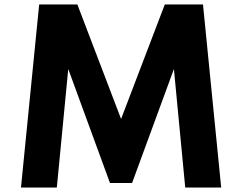

<svg xmlns="http://www.w3.org/2000/svg" viewBox="-20 -845 1090 865"><path d="M74.5 0 156.5 -825H328.5L525.5 -309L722.5 -825H894.5L976.5 0H814.5L763.5 -534L575 -20.5H475.5L287.5 -534L236 0Z"/></svg>

Font: Spartan Thin
Style: Bold
Weight: 700
Version: Version 1.004